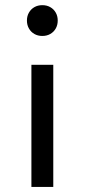

<svg xmlns="http://www.w3.org/2000/svg" viewBox="-20 -532 333 755"><path d="M103.5 -277.3V203.1H189.5V-277.3ZM85.9 -451.2Q85.9 -433.6 93.8 -419.9Q101.6 -406.2 115.2 -398.4Q128.9 -390.6 146.5 -390.6Q164.1 -390.6 177.7 -398.4Q191.4 -406.2 199.2 -419.9Q207 -433.6 207 -451.2Q207 -468.8 199.2 -482.4Q191.4 -496.1 177.7 -503.9Q164.1 -511.7 146.5 -511.7Q128.9 -511.7 115.2 -503.9Q101.6 -496.1 93.8 -482.4Q85.9 -468.8 85.9 -451.2Z"/></svg>

Font: Wanted Sans Variable
Style: Regular
Weight: 400
Designer: Original Design by Kil Hyung-jin and Kang Hanbin, Wanted Lab, Inc; Hangeul from Source Han Sans by Jang Soo-young and Ka
Foundry: Wanted Lab, Inc.
Version: Version 1.003;Glyphs 3.2 (3227)